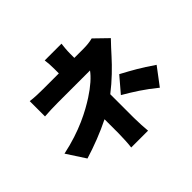

<svg xmlns="http://www.w3.org/2000/svg" viewBox="-197 -1077 1394 1394"><g transform="rotate(-45 500.0 -380.5)"><path d="M870 -95 971 -229C873 -296 822 -324 731 -373L632 -257C714 -209 783 -166 870 -95ZM873 -601 773 -698C746 -691 714 -687 679 -687H584V-731C584 -764 588 -801 591 -826H419C423 -800 425 -765 425 -731V-687H265C230 -687 174 -688 133 -694V-537C165 -540 231 -542 268 -542C309 -542 542 -542 600 -542C573 -504 521 -457 451 -412C367 -358 237 -287 42 -246L135 -103C230 -132 334 -172 424 -217V-72C424 -30 420 38 416 65H589C586 34 582 -30 582 -72V-316C660 -376 732 -447 784 -505C808 -532 844 -571 873 -601Z"/></g></svg>

Font: Noto Sans KR Black
Style: Regular
Weight: 900
Designer: Ryoko NISHIZUKA 西塚涼子 (kana, bopomofo & ideographs); Paul D. Hunt (Latin, Greek & Cyrillic); Sandoll Communications 산돌커뮤니
Foundry: Adobe
Version: Version 2.004;hotconv 1.0.118;makeotfexe 2.5.65603